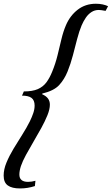

<svg xmlns="http://www.w3.org/2000/svg" viewBox="-23 -840 612 1051"><path d="M86.5 191.5Q42.5 191.5 19.8 175.2Q-3 159 -3 121Q-3 87 12.5 49.8Q28 12.5 51.2 -26Q74.5 -64.5 98.8 -102.8Q123 -141 140.5 -176Q152 -199.5 159.2 -221Q166.5 -242.5 166.5 -262Q166.5 -291 149.8 -303.8Q133 -316.5 97.5 -316.5L107.5 -339.5Q155 -339.5 184 -352.2Q213 -365 231 -389.2Q249 -413.5 263 -448.5Q280.5 -491 291.8 -536.8Q303 -582.5 313.2 -625.5Q323.5 -668.5 338 -702Q360.5 -754.5 402.5 -787Q444.5 -819.5 502 -819.5Q522 -819.5 539 -815.8Q556 -812 568.5 -806L555 -780.5Q541.5 -783 532.8 -784.2Q524 -785.5 518 -785.5Q495.5 -785.5 477.8 -774Q460 -762.5 447 -743.5Q434 -724.5 424 -701.5Q410.5 -669.5 399.2 -626.2Q388 -583 376 -537Q364 -491 347 -449Q329.5 -405.5 300.8 -374.2Q272 -343 208.5 -328L208 -324Q229.5 -314.5 239.8 -300.5Q250 -286.5 250 -267Q250 -242.5 236.8 -209.5Q223.5 -176.5 203 -139.2Q182.5 -102 160.2 -64.2Q138 -26.5 119.2 8Q100.5 42.5 91.5 69Q83 95.5 83 115.5Q83 155.5 130.5 155.5Q140.5 155.5 150.5 154Q160.5 152.5 171 149.5L168 178.5Q148 185 128.2 188.2Q108.5 191.5 86.5 191.5Z"/></svg>

Font: Libre Caslon Text
Style: Italic
Weight: 400
Italic angle: -22.583°
Designer: Pablo Impallari, Rodrigo Fuenzalida, Katja Schimmel
Foundry: Pablo Impallari, Rodrigo Fuenzalida
Version: Version 2.000